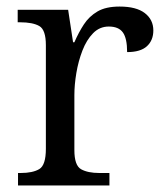

<svg xmlns="http://www.w3.org/2000/svg" viewBox="-20 -566 503 586"><path d="M35 0V-38H43Q80 -38 100 -50Q120 -62 120 -112V-428Q120 -475 100 -486.5Q80 -498 41 -498H34V-536H188L203 -437H207Q220 -467 236 -491.5Q252 -516 277.5 -531Q303 -546 345 -546Q396 -546 422 -526Q448 -506 448 -473Q448 -443 428.5 -425Q409 -407 368 -407Q368 -449 355 -467Q342 -485 312 -485Q284 -485 264 -464.5Q244 -444 231.5 -411.5Q219 -379 213 -343Q207 -307 207 -276V-108Q207 -61 227.5 -49.5Q248 -38 283 -38H314V0Z"/></svg>

Font: Noto Serif Hentaigana
Style: Regular
Weight: 400
Designer: Kazuhiro Yamada
Foundry: nipponia
Version: Version 1.000; ttfautohint (v1.8.4.7-5d5b)